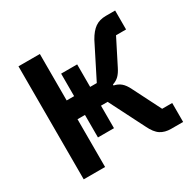

<svg xmlns="http://www.w3.org/2000/svg" viewBox="-153 -863 1041 1027"><g transform="rotate(-30 368.0 -349.0)"><path d="M82 0V-698H214V-411H260V-550H359V-411H400L505 -619Q528 -660 555 -679Q582 -698 622 -698H679V-581H617L538 -425Q525 -399 510 -384Q495 -369 471 -361V-355Q496 -350 514 -335Q532 -320 547 -289L634 -117H696V0H622Q584 0 557.5 -17Q531 -34 509 -80L400 -295H359V-156H260V-295H214V0Z"/></g></svg>

Font: IBM Plex Sans SemiBold
Style: Regular
Weight: 600
Designer: Mike Abbink, Paul van der Laan, Pieter van Rosmalen
Foundry: Bold Monday
Version: Version 3.201